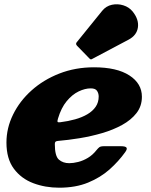

<svg xmlns="http://www.w3.org/2000/svg" viewBox="-20 -853 700 893"><path d="M596.5 -800Q580 -820 553.8 -828.2Q527.5 -836.5 500.5 -830.8Q473.5 -825 455.5 -803L338.5 -658.5Q329.5 -649.5 338 -640.5L394.5 -582.5Q398.5 -578 401.5 -577Q404.5 -576 410 -579.5L578 -668.5Q616.5 -689 621.5 -726Q626.5 -763 596.5 -800ZM10 -190Q10 -114.5 44.5 -68.2Q79 -22 134.8 -1Q190.5 20 255 20Q332 20 389.8 -3.8Q447.5 -27.5 489.8 -65.2Q532 -103 562 -145Q573 -160 568.2 -166.5Q563.5 -173 541.5 -173H464.5Q448 -173 442 -168.2Q436 -163.5 429.5 -155.5Q411 -132 388.8 -118.8Q366.5 -105.5 343.8 -99.8Q321 -94 302 -94Q273 -94 254 -110.5Q235 -127 235 -182.5Q235 -190 237.5 -193.2Q240 -196.5 249 -197.5Q296.5 -201.5 350.2 -210.2Q404 -219 455.2 -234Q506.5 -249 548.2 -272Q590 -295 615 -327.2Q640 -359.5 640 -403Q640 -464.5 581.8 -502.2Q523.5 -540 417 -540Q330.5 -540 256.2 -511Q182 -482 126.8 -432.5Q71.5 -383 40.8 -320.2Q10 -257.5 10 -190ZM260.5 -284.5Q250 -283 248 -286.2Q246 -289.5 249.5 -301Q264.5 -351.5 290.2 -382.5Q316 -413.5 345.8 -427.8Q375.5 -442 402 -442Q424 -442 431.5 -430.2Q439 -418.5 439 -404Q439 -377 425 -356.5Q411 -336 386.2 -321.5Q361.5 -307 329.2 -298Q297 -289 260.5 -284.5Z"/></svg>

Font: Besley Black
Style: Italic
Weight: 900
Italic angle: -13°
Designer: Owen Earl
Foundry: indestructible type*
Version: Version 2.001